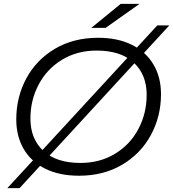

<svg xmlns="http://www.w3.org/2000/svg" viewBox="-20 -901 894 991"><path d="M64 -285Q64 -400 116 -496.5Q168 -593 264 -649.5Q360 -706 486 -706Q588 -706 661 -669.5Q734 -633 772.5 -567.5Q811 -502 811 -415Q811 -300 758.5 -203.5Q706 -107 610 -50.5Q514 6 388 6Q286 6 213 -30.5Q140 -67 102 -132.5Q64 -198 64 -285ZM737 -412Q737 -516 670 -578Q603 -640 479 -640Q378 -640 300 -592.5Q222 -545 179.5 -464.5Q137 -384 137 -289Q137 -184 204 -122Q271 -60 395 -60Q496 -60 574 -107.5Q652 -155 694.5 -235.5Q737 -316 737 -412ZM792 -770H854L81 70H18ZM603 -881H700L525 -757H451Z"/></svg>

Font: Idrija
Style: Italic
Weight: 400
Italic angle: -11.3°
Designer: Julieta Ulanovsky
Foundry: Julieta Ulanovsky
Version: Version 7.200